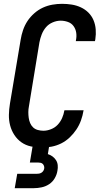

<svg xmlns="http://www.w3.org/2000/svg" viewBox="-20 -763 540 1003"><path d="M199 8Q170 8 142 2Q114 -4 92 -19.5Q70 -35 55 -58Q40 -81 33 -107.5Q26 -134 26.5 -163Q27 -192 32 -222L88 -556Q92 -581 100.5 -606Q109 -631 123.5 -653Q138 -675 159 -693.5Q180 -712 204 -723Q228 -734 253.5 -738.5Q279 -743 304 -743Q330 -743 355 -739Q380 -735 402.5 -724.5Q425 -714 442 -697Q459 -680 468.5 -657.5Q478 -635 480 -609.5Q482 -584 478 -558L476 -548H376L377 -554Q381 -574 378 -593Q375 -612 364 -627Q353 -642 334.5 -648.5Q316 -655 297 -655Q276 -655 255 -646Q234 -637 220 -620.5Q206 -604 198 -583.5Q190 -563 186 -542L131 -207Q128 -192 128 -177Q128 -162 130 -147.5Q132 -133 137.5 -120Q143 -107 153 -97.5Q163 -88 177.5 -84Q192 -80 207 -80Q226 -80 246.5 -88Q267 -96 281.5 -111.5Q296 -127 304.5 -146.5Q313 -166 316 -185L317 -187H417L416 -184Q412 -159 403 -134Q394 -109 379 -86.5Q364 -64 344 -45Q324 -26 300 -14Q276 -2 250 3Q224 8 199 8ZM57 220 70 145H170Q177 145 183.5 144Q190 143 196 139.5Q202 136 206 130Q210 124 211 117Q212 111 210 104.5Q208 98 203.5 93.5Q199 89 192.5 87.5Q186 86 179 86H136L164 -80H250L230 42Q243 46 254 54Q265 62 272.5 73.5Q280 85 281.5 99.5Q283 114 280 129Q277 149 266 168Q255 187 237 199Q219 211 198 215.5Q177 220 157 220Z"/></svg>

Font: Iosevka Term Curly SmBd Obl
Style: Regular
Weight: 600
Italic angle: -9°
Designer: Belleve Invis
Foundry: Belleve Invis
Version: Version 32.3.0